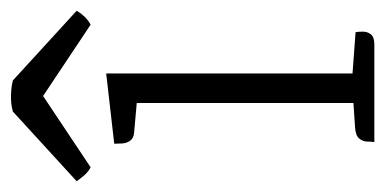

<svg xmlns="http://www.w3.org/2000/svg" viewBox="-221 -518 718 358"><g transform="rotate(-90 138.0 -339.0)"><path d="M180 -500V0H125V-443L69 -448Q59 -449 54.5 -455.5Q50 -462 49.5 -470.5Q49 -479 49 -485ZM176 -41 257 -35Q258 -30 258 -21.5Q258 -13 253 -6.5Q248 0 234 0H52Q53 -5 53 -13Q53 -21 58.5 -28Q64 -35 80 -36L125 -39ZM167 -674 297 -555Q293 -548 286.5 -541Q280 -534 271 -529L115 -633H161L5 -529Q-4 -534 -10 -541Q-16 -548 -21 -555L109 -674Q123 -678 139.5 -677.5Q156 -677 167 -674Z"/></g></svg>

Font: Karma Variable Light
Style: Regular
Weight: 300
Designer: Joana Correia
Foundry: Indian Type Foundry
Version: Version 3.000